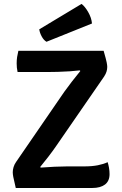

<svg xmlns="http://www.w3.org/2000/svg" viewBox="-20 -936 609 956"><path d="M300.5 -479.5Q316 -501.5 337.8 -529.5Q359.5 -557.5 380 -582.5L377 -585.5Q358 -583 328 -581Q298 -579 268.5 -578.2Q239 -577.5 221.5 -577.5H67.5Q65 -588.5 64 -599.2Q63 -610 63 -620.5Q63 -637 65.2 -652Q67.5 -667 71.5 -683H496Q508.5 -639.5 511.2 -625.2Q514 -611 514 -603Q514 -591.5 510.5 -579.8Q507 -568 498.5 -555L258 -206.5Q242.5 -184 221 -156Q199.5 -128 180 -104.5L183 -101.5Q214.5 -104 251.2 -105.8Q288 -107.5 314.5 -107.5H400Q438.5 -107.5 467.2 -113.2Q496 -119 516 -128.5Q520 -116 522.8 -100.2Q525.5 -84.5 525.5 -69Q525.5 -34.5 502.8 -17.2Q480 0 439.5 0H58.5Q48.5 -42 46 -55.8Q43.5 -69.5 43.5 -78.5Q43.5 -90.5 47.5 -104Q51.5 -117.5 60 -129.5ZM386 -916.5Q402.5 -904.5 419 -876Q435.5 -847.5 438 -819L211.5 -728Q197.5 -736 187.5 -754.8Q177.5 -773.5 175.5 -790Z"/></svg>

Font: Signika Negative SC SemiBold
Style: Regular
Weight: 600
Designer: Anna Giedryś
Foundry: Anna Giedryś
Version: Version 2.000; ttfautohint (v1.8.3) -l 8 -r 50 -G 200 -x 9 -